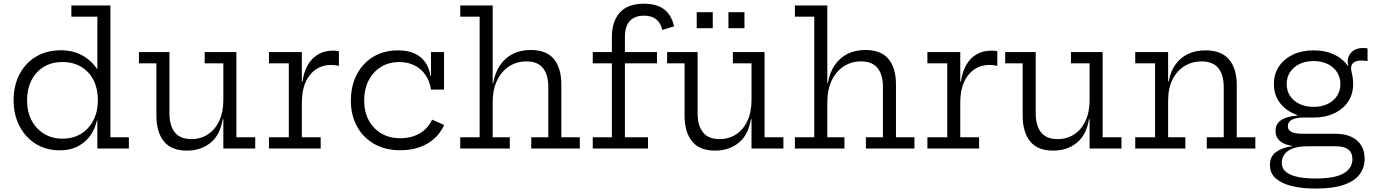

<svg xmlns="http://www.w3.org/2000/svg" viewBox="-20 -820 7600 1060"><path d="M517.5 0V-199L520.5 -238V-301.5L517.5 -371.5V-728H374V-790H589.5V-62H691.5V0ZM317 -542.5Q383 -542.5 435.2 -513.5Q487.5 -484.5 521.5 -430.8Q555.5 -377 566.5 -302L520.5 -267.5Q520.5 -329 496.8 -376.5Q473 -424 429 -450.8Q385 -477.5 324.5 -477.5Q265 -477.5 221 -450.5Q177 -423.5 153.2 -376Q129.5 -328.5 129.5 -266Q129.5 -204 154 -156.5Q178.5 -109 222.8 -81.8Q267 -54.5 324.5 -54.5Q384.5 -54.5 428.2 -81.8Q472 -109 496.2 -157Q520.5 -205 520.5 -267.5L531.5 -154H514.5Q505.5 -110 479.5 -72.8Q453.5 -35.5 411 -12.8Q368.5 10 309 10Q253.5 10 207 -10.2Q160.5 -30.5 126.5 -67.8Q92.5 -105 73.8 -155.5Q55 -206 55 -266Q55 -347 87.5 -409.5Q120 -472 178.8 -507.2Q237.5 -542.5 317 -542.5Z M1213 -470.5H1110V-532.5H1285V-62H1389V0H1213ZM915.5 -532.5V-193Q915.5 -127.5 944.8 -89.8Q974 -52 1037 -52Q1087.5 -52 1127.2 -77.8Q1167 -103.5 1190 -152Q1213 -200.5 1213 -268.5L1230.5 -162H1209.5Q1196 -76 1142.8 -32.2Q1089.5 11.5 1012 11.5Q926 11.5 884.8 -39.5Q843.5 -90.5 843.5 -181V-470.5H747V-532.5Z M1646.5 -62H1750.5V0H1465V-62H1574.5V-470.5H1465V-532.5H1646.5ZM1851 -456Q1842 -458.5 1831.8 -460Q1821.5 -461.5 1809.5 -461.5Q1735.5 -461.5 1691 -406.2Q1646.5 -351 1646.5 -253L1629.5 -369.5H1650Q1657 -422.5 1679 -460.8Q1701 -499 1736.2 -519.8Q1771.5 -540.5 1819 -540.5Q1828 -540.5 1835.2 -539.8Q1842.5 -539 1851 -537.5Z M2190 9.5Q2107 9.5 2045.8 -25.5Q1984.5 -60.5 1950.8 -122.2Q1917 -184 1917 -264.5Q1917 -325.5 1935.5 -376.2Q1954 -427 1988.5 -464.2Q2023 -501.5 2070.5 -521.8Q2118 -542 2176.5 -542Q2233 -542 2270.8 -523.8Q2308.5 -505.5 2329.5 -473.8Q2350.5 -442 2356.5 -401H2374L2359.5 -325.5Q2353 -370.5 2330 -404.8Q2307 -439 2270 -458.2Q2233 -477.5 2184.5 -477.5Q2126.5 -477.5 2082.8 -450.2Q2039 -423 2014.8 -375.2Q1990.5 -327.5 1990.5 -264.5Q1990.5 -203.5 2015.2 -156.8Q2040 -110 2084.8 -83.5Q2129.5 -57 2190.5 -57Q2253.5 -57 2299 -84.8Q2344.5 -112.5 2365.5 -159.5L2432 -130Q2403.5 -65.5 2340.8 -28Q2278 9.5 2190 9.5ZM2359.5 -325.5V-532.5H2431.5V-325.5Z M2700 -62H2794.5V0H2521V-62H2628V-728H2521V-790H2700ZM3007 -62V-342Q3007 -407 2977.8 -444Q2948.5 -481 2886 -481Q2833.5 -481 2791.5 -454.2Q2749.5 -427.5 2724.8 -376.8Q2700 -326 2700 -254.5L2683 -361H2703Q2713 -419.5 2740.8 -460.2Q2768.5 -501 2811.5 -522.5Q2854.5 -544 2910 -544Q2997 -544 3038 -494Q3079 -444 3079 -353.5V-62H3181V0H2913V-62Z M3252.5 0V-62H3358V-470.5H3252.5V-532.5H3358V-615Q3358 -702 3402 -750.8Q3446 -799.5 3535 -799.5Q3607.5 -799.5 3647.8 -767.5Q3688 -735.5 3701.5 -674.5L3636.5 -654.5Q3627.5 -694 3602.2 -713.8Q3577 -733.5 3535 -733.5Q3485 -733.5 3457.5 -704.5Q3430 -675.5 3430 -615V-532.5H3607V-470.5H3430V-62H3557.5V0Z M4129 -470.5H4026V-532.5H4201V-62H4305V0H4129ZM3831.5 -532.5V-193Q3831.5 -127.5 3860.8 -89.8Q3890 -52 3953 -52Q4003.5 -52 4043.2 -77.8Q4083 -103.5 4106 -152Q4129 -200.5 4129 -268.5L4146.5 -162H4125.5Q4112 -76 4058.8 -32.2Q4005.5 11.5 3928 11.5Q3842 11.5 3800.8 -39.5Q3759.5 -90.5 3759.5 -181V-470.5H3663V-532.5ZM3826.5 -752.5H3915V-664.5H3826.5ZM4001.5 -752.5H4090V-664.5H4001.5Z M4547.5 -62H4642V0H4368.5V-62H4475.5V-728H4368.5V-790H4547.5ZM4854.5 -62V-342Q4854.5 -407 4825.2 -444Q4796 -481 4733.5 -481Q4681 -481 4639 -454.2Q4597 -427.5 4572.2 -376.8Q4547.5 -326 4547.5 -254.5L4530.5 -361H4550.5Q4560.5 -419.5 4588.2 -460.2Q4616 -501 4659 -522.5Q4702 -544 4757.5 -544Q4844.5 -544 4885.5 -494Q4926.5 -444 4926.5 -353.5V-62H5028.5V0H4760.5V-62Z M5281.5 -62H5385.5V0H5100V-62H5209.5V-470.5H5100V-532.5H5281.5ZM5486 -456Q5477 -458.5 5466.8 -460Q5456.5 -461.5 5444.5 -461.5Q5370.5 -461.5 5326 -406.2Q5281.5 -351 5281.5 -253L5264.5 -369.5H5285Q5292 -422.5 5314 -460.8Q5336 -499 5371.2 -519.8Q5406.5 -540.5 5454 -540.5Q5463 -540.5 5470.2 -539.8Q5477.5 -539 5486 -537.5Z M5995.5 -470.5H5892.5V-532.5H6067.5V-62H6171.5V0H5995.5ZM5698 -532.5V-193Q5698 -127.5 5727.2 -89.8Q5756.5 -52 5819.5 -52Q5870 -52 5909.8 -77.8Q5949.5 -103.5 5972.5 -152Q5995.5 -200.5 5995.5 -268.5L6013 -162H5992Q5978.5 -76 5925.2 -32.2Q5872 11.5 5794.5 11.5Q5708.5 11.5 5667.2 -39.5Q5626 -90.5 5626 -181V-470.5H5529.5V-532.5Z M6429 -62H6524V0H6247.5V-62H6357V-470.5H6247.5V-532.5H6429ZM6736 -62V-340.5Q6736 -406 6706.5 -443.5Q6677 -481 6613.5 -481Q6562 -481 6520 -455.5Q6478 -430 6453.5 -381.5Q6429 -333 6429 -264L6412.5 -370.5H6432.5Q6442 -425 6469 -463.2Q6496 -501.5 6538.2 -521.8Q6580.5 -542 6635.5 -542Q6722.5 -542 6765.2 -491.8Q6808 -441.5 6808 -350V-62H6910.5V0H6642.5V-62Z M7241.5 221Q7171.5 221 7114.8 207.8Q7058 194.5 7024.5 166Q6991 137.5 6991 90.5Q6991 43.5 7024.8 19.2Q7058.5 -5 7112 -12.5V-21L7201 -12.5Q7145.5 -12.5 7114 0.8Q7082.5 14 7069.5 34.8Q7056.5 55.5 7056.5 77.5Q7056.5 111.5 7081.5 130.5Q7106.5 149.5 7148.8 157.5Q7191 165.5 7243.5 165.5Q7349 165.5 7397.8 137.2Q7446.5 109 7446.5 58.5Q7446.5 -12.5 7354.5 -12.5H7150.5Q7090.5 -12.5 7056.2 -34.2Q7022 -56 7022 -97Q7022 -136 7053 -156.8Q7084 -177.5 7141.5 -182V-197L7232.5 -171H7178Q7135 -171 7112.5 -159.2Q7090 -147.5 7090 -123.5Q7090 -101 7110.8 -91.2Q7131.5 -81.5 7173.5 -81.5H7352.5Q7404 -81.5 7440.2 -64.8Q7476.5 -48 7495.2 -17Q7514 14 7514 57Q7514 103 7488 140.2Q7462 177.5 7402.2 199.2Q7342.5 221 7241.5 221ZM7232.5 -171Q7169 -171 7119.5 -194Q7070 -217 7041.5 -258.5Q7013 -300 7013 -356Q7013 -412 7041.2 -453.8Q7069.5 -495.5 7118.8 -518.8Q7168 -542 7232.5 -542Q7298 -542 7348.2 -517.5Q7398.5 -493 7425 -449.5Q7438 -429.5 7444.2 -406.2Q7450.5 -383 7450.5 -356Q7450.5 -300 7422.5 -258.5Q7394.5 -217 7345.2 -194Q7296 -171 7232.5 -171ZM7232.5 -230Q7275 -230 7308.2 -245.5Q7341.5 -261 7360.8 -289.5Q7380 -318 7380 -356Q7380 -394 7360.8 -422.8Q7341.5 -451.5 7308.2 -467.2Q7275 -483 7232.5 -483Q7189 -483 7155.5 -467.2Q7122 -451.5 7102.8 -422.8Q7083.5 -394 7083.5 -356Q7083.5 -318 7102.8 -289.5Q7122 -261 7155.8 -245.5Q7189.5 -230 7232.5 -230ZM7450.5 -356 7425.5 -414.5 7403.5 -450.5 7423.5 -458.5Q7422 -463.5 7421.2 -468.8Q7420.5 -474 7420.5 -480Q7420.5 -501 7430.5 -518Q7440.5 -535 7459.5 -545Q7478.5 -555 7506 -555Q7513 -555 7518.8 -554.5Q7524.5 -554 7530 -552.5V-483Q7520.5 -484.5 7512.5 -485.2Q7504.5 -486 7496.5 -486Q7475.5 -486 7462.8 -480Q7450 -474 7444.5 -464.8Q7439 -455.5 7439 -444.5Q7439 -434 7442 -421.8Q7445 -409.5 7447.8 -393.5Q7450.5 -377.5 7450.5 -356Z"/></svg>

Font: Hepta Slab
Style: Regular
Weight: 400
Designer: Michael LaGattuta
Foundry: Michael LaGattuta
Version: Version 1.100